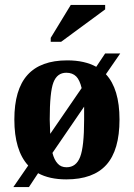

<svg xmlns="http://www.w3.org/2000/svg" viewBox="-20 -715 540 776"><path d="M94 -46Q38 -107 38 -232Q38 -353 91 -412Q144 -471 252 -471Q322 -471 369 -445L405 -499H466L408 -415Q463 -356 463 -232Q463 -108 410 -49Q357 10 248 10Q180 10 134 -15L97 41H34ZM181 -232 182 -201 183 -174 310 -359Q302 -392 288 -406Q273 -421 248 -421Q211 -421 196 -382Q181 -343 181 -232ZM320 -231V-284L192 -97Q199 -69 213 -54Q226 -39 249 -39Q288 -39 304 -81Q320 -122 320 -231ZM185 -546V-562L266 -695H405V-677L227 -546Z"/></svg>

Font: Libra Serif Modern
Style: Bold
Weight: 700
Designer: Stefan Peev, Context Ltd
Foundry: Ascender Corporation
Version: Version 1.000